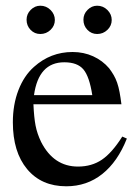

<svg xmlns="http://www.w3.org/2000/svg" viewBox="-20 -642 484 672"><path d="M424 -157Q392 -76 338 -33Q284 10 212 10Q125 10 75 -50Q25 -110 25 -214Q25 -276 44.5 -326.5Q64 -377 99 -408Q157 -460 234 -460Q273 -460 306 -445Q339 -430 362 -403Q371 -391 378 -379Q385 -367 390 -352.5Q395 -338 398.5 -319.5Q402 -301 405 -277H97Q99 -231 104.5 -202.5Q110 -174 124 -145Q168 -59 253 -59Q301 -59 336.5 -83Q372 -107 408 -164ZM303 -309Q293 -374 272 -399Q251 -424 205 -424Q115 -424 99 -309ZM121 -622Q142 -622 157 -607Q172 -592 172 -572Q172 -552 157 -537.5Q142 -523 121 -523Q101 -523 87 -537.5Q73 -552 73 -573Q73 -593 87.5 -607.5Q102 -622 121 -622ZM320 -622Q341 -622 356 -607Q371 -592 371 -572Q371 -552 356 -537.5Q341 -523 320 -523Q300 -523 286 -537.5Q272 -552 272 -573Q272 -593 286.5 -607.5Q301 -622 320 -622Z"/></svg>

Font: Klingon pIqaD HaSta
Style: Regular
Weight: 400
Width: 0
Designer: Mike Neff (qa'vaj)
Foundry: Mike Neff and Michael Everson
Version: Version 2.003